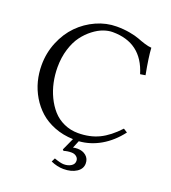

<svg xmlns="http://www.w3.org/2000/svg" viewBox="-150 -768 945 1064"><g transform="rotate(20 322.0 -236.5)"><path d="M358.4 84Q334 84 313.5 90.8L307.1 84.5L340.3 11.7Q280.3 9.8 230 -10Q179.7 -29.8 144.5 -61.3Q109.4 -92.8 84.7 -134.3Q60.1 -175.8 48.3 -221.4Q36.6 -267.1 36.6 -314.9Q36.6 -386.7 63.2 -451.2Q89.8 -515.6 134 -560.5Q178.2 -605.5 236.3 -631.6Q294.4 -657.7 356 -657.7Q397.5 -657.7 433.6 -651.1Q469.7 -644.5 490 -636.5Q510.3 -628.4 533.7 -621.1Q557.1 -613.8 575.2 -612.8Q578.1 -558.6 597.2 -458.5L566.9 -453.6Q516.6 -621.1 344.7 -621.1Q319.8 -621.1 291.3 -611.1Q262.7 -601.1 232.7 -578.1Q202.6 -555.2 178.5 -522.9Q154.3 -490.7 138.9 -441.4Q123.5 -392.1 123.5 -334Q123.5 -289.6 132.6 -246.3Q141.6 -203.1 160.4 -163.8Q179.2 -124.5 205.8 -94.5Q232.4 -64.5 271 -46.9Q309.6 -29.3 354.5 -29.3Q423.8 -29.3 478 -55.4Q532.2 -81.5 585.9 -139.6L608.9 -125Q561.5 -63 501.5 -28.1Q441.4 6.8 374.5 11.7L356.4 55.7Q368.2 52.7 382.3 52.7Q413.1 52.7 433.1 69.6Q453.1 86.4 453.1 114.7Q453.1 146.5 423.1 166Q393.1 185.5 346.7 185.5Q310.5 185.5 272 168.5L282.7 146.5Q320.3 160.2 339.8 160.2Q364.3 160.2 382.1 149.2Q399.9 138.2 399.9 119.1Q399.9 103.5 387.9 93.8Q376 84 358.4 84Z"/></g></svg>

Font: Libertinage
Style: f
Weight: 400
Designer: OSP
Foundry: OSP
Version: Version 1.0; 2008; OFL relea